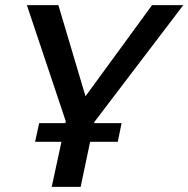

<svg xmlns="http://www.w3.org/2000/svg" viewBox="-20 -730 736 750"><path d="M349 -254 348 -249H455L440 -176H332L295 0H182L220 -176H117L133 -249H235L237 -256L85 -710H208L314 -354L574 -710H696Z"/></svg>

Font: Raleway-v4020 SemiBold
Style: Italic
Weight: 600
Italic angle: -12°
Designer: Matt McInerney, Pablo Impallari, Rodrigo Fuenzalida
Foundry: Matt McInerney, Pablo Impallari, Rodrigo Fuenzalida
Version: Version 4.020;PS 004.020;hotconv 1.0.88;makeotf.lib2.5.64775